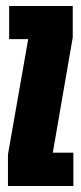

<svg xmlns="http://www.w3.org/2000/svg" viewBox="-20 -620 271 640"><path d="M6.5 0V-105L74 -489.5H10.5V-600H222.5V-495.5L156 -111H224.5V0Z"/></svg>

Font: Anybody UltraCondensed ExtraBold
Style: Regular
Weight: 800
Width: 1
Designer: Tyler Finck
Foundry: Etcetera Type Company
Version: Version 1.010; ttfautohint (v1.8.3) -l 8 -r 50 -G 200 -x 14 